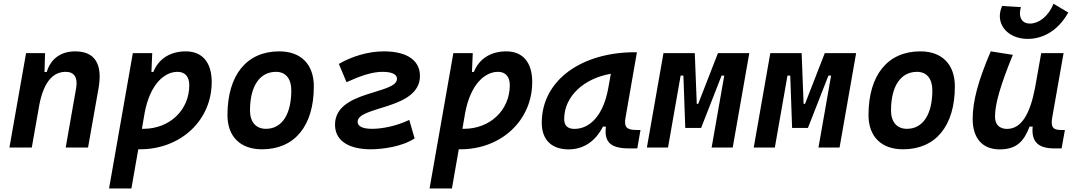

<svg xmlns="http://www.w3.org/2000/svg" viewBox="-20 -809 5899 1053"><path d="M31.7 0H154.3L196.3 -237.8C223.1 -370.1 277.3 -415 340.3 -415C387.2 -415 407.7 -384.3 397.5 -325.2L340.3 0H462.9L520.5 -325.2C543.9 -458.5 500 -527.3 392.1 -527.3C313.5 -527.3 257.8 -486.3 236.3 -414.1H224.1L227.1 -517.6H123Z M700.7 224.6 738.3 9.8C741.2 9.8 744.1 9.8 747.1 9.8C971.7 9.8 1141.1 -148.9 1141.1 -359.4C1141.1 -466.8 1089.4 -527.3 999 -527.3C914.1 -527.3 849.6 -486.8 821.3 -414.6H810.5L814.9 -517.6H708.5L578.1 224.6ZM758.3 -102.5 773.4 -190.4C803.2 -348.1 881.8 -415 953.6 -415C994.6 -415 1018.1 -388.7 1018.1 -341.8C1018.1 -205.1 910.2 -102.5 766.6 -102.5C763.7 -102.5 760.7 -102.5 758.3 -102.5Z M1417 9.8C1595.7 9.8 1701.2 -118.2 1701.2 -335C1701.2 -456.1 1630.9 -527.3 1511.7 -527.3C1333 -527.3 1227.5 -397.5 1227.5 -177.7C1227.5 -60.1 1297.9 9.8 1417 9.8ZM1438.5 -102.5C1383.3 -102.5 1351.1 -140.1 1351.1 -203.6C1351.1 -336.4 1404.3 -415 1493.7 -415C1546.9 -415 1577.6 -377.4 1577.6 -314C1577.6 -181.2 1525.9 -102.5 1438.5 -102.5Z M2012.7 9.8C2074.7 9.8 2183.1 -3.4 2253.9 -49.8L2224.6 -151.4C2156.7 -118.7 2078.1 -102.5 2021 -102.5C1966.3 -102.5 1941.4 -117.2 1941.4 -141.1C1941.4 -228.5 2283.2 -207 2283.2 -392.6C2283.2 -469.7 2223.6 -527.3 2085 -527.3C1998 -527.3 1908.2 -499 1838.4 -458.5L1880.4 -358.4C1959.5 -394 2022 -415 2077.6 -415C2133.8 -415 2157.2 -399.4 2157.2 -377C2157.2 -290 1817.4 -314.9 1817.4 -125C1817.4 -24.9 1912.6 9.8 2012.7 9.8Z M2458.5 224.6 2496.1 9.8C2499 9.8 2502 9.8 2504.9 9.8C2729.5 9.8 2898.9 -148.9 2898.9 -359.4C2898.9 -466.8 2847.2 -527.3 2756.8 -527.3C2671.9 -527.3 2607.4 -486.8 2579.1 -414.6H2568.4L2572.8 -517.6H2466.3L2335.9 224.6ZM2516.1 -102.5 2531.2 -190.4C2561 -348.1 2639.6 -415 2711.4 -415C2752.4 -415 2775.9 -388.7 2775.9 -341.8C2775.9 -205.1 2668 -102.5 2524.4 -102.5C2521.5 -102.5 2518.6 -102.5 2516.1 -102.5Z M3098.6 10.3C3180.2 10.3 3246.6 -34.7 3286.6 -114.7H3302.7C3295.9 -44.9 3311 4.9 3429.2 4.9H3475.1L3492.7 -96.2H3470.7C3415.5 -96.2 3401.9 -113.3 3410.2 -161.6L3473.1 -522.5H3461.9C3170.9 -522.5 2951.2 -370.1 2951.2 -135.3C2951.2 -43 3004.9 10.3 3098.6 10.3ZM3130.4 -102.1C3093.3 -102.1 3074.2 -120.1 3074.2 -156.2C3074.2 -281.2 3183.1 -379.4 3330.1 -404.3L3315.9 -325.7C3291 -183.1 3219.2 -102.1 3130.4 -102.1Z M3527.8 0H3643.6L3712.9 -394.5H3728L3738.3 -107.4H3825.2L3937.5 -394.5H3952.1L3882.8 0H3998.5L4089.4 -517.6H3917.5L3809.1 -239.3H3801.3L3790.5 -517.6H3618.7Z M4113.8 0H4229.5L4298.8 -394.5H4314L4324.2 -107.4H4411.1L4523.4 -394.5H4538.1L4468.8 0H4584.5L4675.3 -517.6H4503.4L4395 -239.3H4387.2L4376.5 -517.6H4204.6Z M4932.6 9.8C5111.3 9.8 5216.8 -118.2 5216.8 -335C5216.8 -456.1 5146.5 -527.3 5027.3 -527.3C4848.6 -527.3 4743.2 -397.5 4743.2 -177.7C4743.2 -60.1 4813.5 9.8 4932.6 9.8ZM4954.1 -102.5C4898.9 -102.5 4866.7 -140.1 4866.7 -203.6C4866.7 -336.4 4919.9 -415 5009.3 -415C5062.5 -415 5093.3 -377.4 5093.3 -314C5093.3 -181.2 5041.5 -102.5 4954.1 -102.5Z M5462.4 10.3C5557.6 10.3 5596.7 -36.6 5626.5 -114.7H5643.6C5635.3 -33.2 5672.9 4.9 5761.2 4.9H5802.2L5820.3 -96.2H5797.9C5753.4 -96.2 5741.7 -113.8 5751 -166L5813 -517.6H5690.4L5656.2 -325.2V-325.7C5628.4 -181.2 5580.6 -102.1 5502.9 -102.1C5460.9 -102.1 5437 -126.5 5437 -168.9C5437 -239.7 5466.8 -341.3 5534.7 -508.3L5413.6 -527.3C5343.8 -364.3 5314.5 -253.4 5314.5 -156.7C5314.5 -50.8 5368.2 10.3 5462.4 10.3ZM5616.7 -595.7C5689.5 -595.7 5776.9 -630.4 5838.9 -740.2L5757.8 -788.6C5729 -716.3 5674.8 -679.7 5628.9 -679.7C5589.8 -679.7 5573.7 -705.1 5573.7 -736.3C5573.7 -747.6 5575.7 -758.3 5579.1 -770L5476.1 -776.4C5467.8 -757.8 5463.4 -738.8 5463.4 -721.2C5463.4 -649.9 5527.3 -595.7 5616.7 -595.7Z"/></svg>

Font: Cascadia Code SemiBold
Style: Italic
Weight: 600
Italic angle: -10°
Monospace: yes
Designer: Aaron Bell
Foundry: Saja Typeworks
Version: Version 2404.023